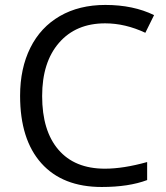

<svg xmlns="http://www.w3.org/2000/svg" viewBox="-20 -744 671 774"><path d="M403.8 -649.9Q286.1 -649.9 218 -571.5Q149.9 -493.2 149.9 -356.9Q149.9 -216.8 215.6 -140.4Q281.2 -64 402.8 -64Q477.5 -64 573.2 -90.8V-18.1Q499 9.8 390.1 9.8Q232.4 9.8 146.7 -85.9Q61 -181.6 61 -357.9Q61 -468.3 102.3 -551.3Q143.6 -634.3 221.4 -679.2Q299.3 -724.1 404.8 -724.1Q517.1 -724.1 601.1 -683.1L565.9 -611.8Q484.9 -649.9 403.8 -649.9Z"/></svg>

Font: HunimalSansv1.5
Style: Regular
Weight: 400
Foundry: Ascender Corporation
Version: Version 1.10